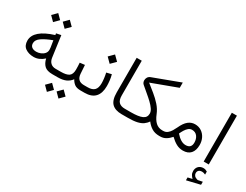

<svg xmlns="http://www.w3.org/2000/svg" viewBox="-89 -1301 2846 2221"><g transform="rotate(30 1334.0 -190.5)"><path d="M300.3 -586.4 360.4 -646.5 420.4 -586.4 360.4 -525.9ZM145.5 -586.4 205.6 -646.5 265.6 -586.4 205.6 -525.9ZM55.2 -193.8Q55.2 -332.5 303.7 -409.7L300.3 -430.7L363.8 -443.8L402.3 -164.1Q408.2 -121.6 433.6 -97.4Q459 -73.2 501.5 -73.2H516.6V0H499.5Q427.7 0 393.8 -31.7Q359.9 -63.5 346.7 -122.1Q318.8 -96.2 284.4 -80.3Q250 -64.5 210.4 -64.5Q145 -64.5 100.1 -95.7Q55.2 -127 55.2 -193.8ZM314 -346.2Q228 -314.5 176.8 -279.5Q125.5 -244.6 125.5 -199.7Q125.5 -166 147.7 -148.9Q169.9 -131.8 207.5 -131.8Q235.4 -131.8 263.7 -143.1Q292 -154.3 311 -175.8Q330.1 -197.3 330.1 -228Q330.1 -243.7 328.1 -257.3Z M891.1 0H877.9Q823.7 0 795.9 -20.3Q768.1 -40.5 748.5 -76.2Q722.2 -39.6 679.7 -19.8Q637.2 0 569.8 0H497.1V-73.2H570.8Q644.5 -73.2 677.5 -96.4Q710.4 -119.6 710.9 -181.6Q710.9 -204.1 710 -228Q709 -252 707.5 -273.9L772.9 -281.7L780.3 -168.5Q786.6 -73.2 878.4 -73.2H891.1ZM642.1 147.9 702.1 87.9 762.2 147.9 702.1 208.5ZM487.3 147.9 547.4 87.9 607.4 147.9 547.4 208.5Z M1115.2 -195.8Q1115.2 -100.1 1069.1 -50Q1022.9 0 929.7 0H871.6V-73.2H929.7Q989.3 -73.2 1017.8 -101.8Q1046.4 -130.4 1046.4 -194.3Q1046.4 -222.2 1042 -258.3Q1037.6 -294.4 1029.8 -328.1L1096.2 -344.2Q1106.4 -307.6 1110.8 -268.6Q1115.2 -229.5 1115.2 -195.8ZM951.7 -498 1014.2 -560.5 1077.1 -498 1014.2 -435.5Z M1437.5 0H1424.3Q1337.9 0 1293.9 -43.7Q1250 -87.4 1250 -190.4V-652.3H1317.9V-189.9Q1317.9 -126 1345.7 -99.6Q1373.5 -73.2 1424.3 -73.2H1437.5Z M1518.1 -475.6Q1565.9 -437.5 1616.7 -396.5Q1667.5 -355.5 1710.2 -307.6Q1752.9 -259.8 1776.4 -201.2Q1800.8 -139.6 1836.7 -106.4Q1872.6 -73.2 1924.8 -73.2H1939V0H1924.8Q1868.2 0 1827.4 -24.7Q1786.6 -49.3 1753.9 -92.8Q1733.9 -62 1704.6 -41.5Q1675.3 -21 1628.7 -10.5Q1582 0 1508.8 0H1418V-73.2H1508.3Q1608.4 -73.2 1656.2 -94.5Q1704.1 -115.7 1704.1 -168Q1704.1 -196.8 1683.6 -227.1Q1663.1 -257.3 1629.6 -289.3Q1596.2 -321.3 1556.4 -354.2Q1516.6 -387.2 1478 -420.9Q1455.6 -439.5 1455.6 -472.7Q1455.6 -492.2 1466.6 -511Q1477.5 -529.8 1502 -539.1L1855 -670.9V-600.6Z M2076.7 -73.7Q2046.9 -39.1 2013.4 -19.5Q1980 0 1940.4 0H1919.4V-73.2H1938Q1970.2 -73.2 1993.2 -91.6Q2016.1 -109.9 2032.5 -137Q2048.8 -164.1 2061 -190.4Q2092.8 -260.7 2132.3 -292.7Q2171.9 -324.7 2220.7 -324.7Q2270.5 -324.7 2307.6 -300Q2344.7 -275.4 2365.2 -234.1Q2385.7 -192.9 2385.7 -142.6Q2385.7 -68.8 2350.3 -29.1Q2314.9 10.7 2247.6 10.7Q2199.7 10.7 2158.9 -11.5Q2118.2 -33.7 2076.7 -73.7ZM2111.8 -138.2Q2144.5 -100.1 2177.5 -80.1Q2210.4 -60.1 2243.7 -60.1Q2318.8 -60.1 2318.8 -135.3Q2318.8 -185.1 2293.5 -218.3Q2268.1 -251.5 2222.7 -251.5Q2196.3 -251.5 2175.8 -234.1Q2155.3 -216.8 2139.4 -190.7Q2123.5 -164.6 2111.8 -138.2Z M2510.3 238.3Q2493.7 222.2 2481.9 202.4Q2470.2 182.6 2470.2 154.3Q2470.2 136.2 2475.3 121.8Q2480.5 107.4 2489.3 96.2Q2501.5 81.5 2519.3 73.7Q2537.1 65.9 2555.7 65.9Q2574.2 65.9 2585.9 70.3Q2597.7 74.7 2610.4 82L2610.8 122.1Q2585.9 109.9 2562.5 109.9Q2553.2 109.9 2542 113Q2530.8 116.2 2522 124Q2515.6 129.9 2511.7 138.9Q2507.8 147.9 2507.8 160.6Q2507.8 178.2 2519.8 193.6Q2531.7 209 2556.6 216.3Q2558.6 216.8 2561.5 217.8Q2564.5 218.8 2568.4 218.8Q2571.8 218.8 2574.2 218.3L2629.4 207V247.6L2451.7 290V252ZM2521 -652.3H2588.9V-0.5H2521Z"/></g></svg>

Font: Vazir Light UI
Style: Light-UI
Weight: 300
Designer: Saber Rastikerdar
Foundry: Saber Rastikerdar
Version: Version 30.0.0